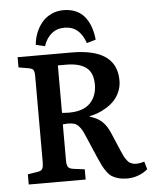

<svg xmlns="http://www.w3.org/2000/svg" viewBox="-62 -986 844 1052"><g transform="rotate(-5 360.5 -460.5)"><path d="M327.1 -935.1Q365.7 -935.1 395.5 -921.6Q425.3 -908.2 444.3 -883.5Q463.4 -858.9 474.1 -827.9Q484.9 -796.9 488.8 -758.8L439 -744.1Q407.2 -838.9 324.2 -838.9Q281.2 -838.9 252.2 -814.5Q223.1 -790 209 -747.1L159.2 -758.8Q162.1 -793 174.3 -824Q186.5 -855 207 -880.1Q227.5 -905.3 258.8 -920.2Q290 -935.1 327.1 -935.1ZM596.2 14.2Q568.4 14.2 547.1 8.3Q525.9 2.4 511.5 -6.6Q497.1 -15.6 483.9 -33.9Q470.7 -52.2 462.2 -69.1Q453.6 -85.9 440.9 -115.2L392.1 -229Q380.9 -255.9 373.5 -269.3Q366.2 -282.7 355.2 -294.4Q344.2 -306.2 330.3 -310.1Q316.4 -314 294.9 -314Q284.7 -314 269 -312V-113.8Q269 -87.9 276.4 -77.4Q283.7 -66.9 307.1 -64L367.2 -56.2V0H54.2V-56.2L109.9 -64.9Q129.9 -68.4 135.5 -79.6Q141.1 -90.8 141.1 -116.2V-587.9Q141.1 -612.3 135.3 -621.8Q129.4 -631.3 107.9 -634.8L54.2 -644V-700.2H351.1Q599.1 -700.2 599.1 -524.9Q599.1 -491.7 586.7 -462.9Q574.2 -434.1 555.4 -414.6Q536.6 -395 511.7 -379.9Q486.8 -364.7 464.4 -356.4Q441.9 -348.1 419.9 -344.2V-340.8Q462.4 -328.6 486.8 -305.4Q511.2 -282.2 527.8 -243.2L562 -163.1Q569.8 -144 572.8 -137.7Q575.7 -131.3 582.5 -116.5Q589.4 -101.6 593 -96.7Q596.7 -91.8 603.5 -82.8Q610.4 -73.7 616.5 -70.8Q622.6 -67.9 630.9 -64.9Q639.2 -62 648.9 -62Q671.9 -62 695.8 -69.8L708 -26.9Q686.5 -7.8 656.5 3.2Q626.5 14.2 596.2 14.2ZM307.1 -373Q386.7 -373 424.8 -411.9Q462.9 -450.7 462.9 -514.2Q462.9 -580.1 425 -608.2Q387.2 -636.2 315.9 -636.2H270V-375Q272 -375 285.2 -374Q298.3 -373 307.1 -373Z"/></g></svg>

Font: Literata Book SemiBold
Style: Regular
Weight: 600
Designer: Latin by Veronika Burian and Jose Scaglione. Greek by Irene Vlachou. Cyrillic by Vera Evstafieva
Foundry: TypeTogether
Version: Version 2.003;PS 002.003;hotconv 1.0.88;makeotf.lib2.5.64775